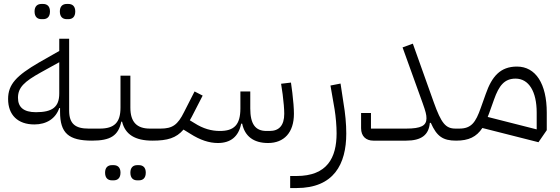

<svg xmlns="http://www.w3.org/2000/svg" viewBox="-20 -712 2835 972"><path d="M318 -615H326C347 -615 361 -627 361 -654C361 -680 347 -692 326 -692H318C297 -692 283 -680 283 -654C283 -627 297 -615 318 -615ZM190 -615H198C219 -615 233 -627 233 -654C233 -680 219 -692 198 -692H190C169 -692 155 -680 155 -654C155 -627 169 -615 190 -615ZM446 0 462 -16V-61H428C363 -61 330 -84 330 -152V-516H280V-454L178 -396C63 -329 21 -285 21 -211C21 -130 70 -82 154 -82C216 -82 262 -112 280 -165H284V-146C284 -38 327 0 446 0ZM162 -144C100 -144 71 -169 71 -217C71 -269 103 -299 186 -345L280 -397V-239C280 -170 245 -144 162 -144Z M675 201H683C704 201 718 189 718 162C718 136 704 124 683 124H675C654 124 640 136 640 162C640 189 654 201 675 201ZM547 201H555C576 201 590 189 590 162C590 136 576 124 555 124H547C526 124 512 136 512 162C512 189 526 201 547 201ZM446 0C539 0 579 -25 594 -96H598C614 -31 664 0 752 0L768 -16V-61H739C672 -61 640 -95 640 -167V-329H590V-167C590 -92 559 -61 485 -61H462L446 -45Z M752 0C828 0 872 -13 909 -56L943 -35C993 -3 1039 12 1083 12C1147 12 1188 -20 1201 -86H1206C1219 -23 1263 12 1337 12C1418 12 1468 -41 1468 -136C1468 -162 1465 -202 1460 -242L1453 -294L1403 -288L1411 -234C1416 -196 1419 -159 1419 -136C1419 -76 1392 -49 1345 -49H1329C1272 -49 1247 -85 1247 -163V-249H1197V-163C1197 -79 1164 -49 1093 -49C1051 -49 1009 -60 964 -89L941 -103C945 -110 948 -115 951 -121L1006 -228L965 -249L912 -145C880 -80 853 -61 793 -61H768L752 -45Z M1449 240H1481C1670 240 1733 119 1733 -36C1733 -84 1728 -138 1719 -190L1704 -289L1653 -279L1674 -158C1680 -121 1684 -74 1684 -37C1684 86 1637 179 1481 179H1449Z M1870 0H2036C2112 0 2151 -28 2156 -90H2161C2191 -22 2222 0 2289 0L2305 -16V-61H2286C2236 -61 2214 -88 2176 -194L2070 -491L2018 -472L2120 -189C2135 -147 2139 -131 2139 -113C2139 -76 2112 -61 2036 -61H1858V-140H1808V-63C1808 -22 1833 0 1870 0Z M2706 8 2748 -53V-142C2748 -288 2692 -375 2597 -375C2513 -375 2470 -325 2439 -236L2414 -166C2388 -92 2366 -61 2305 -61L2289 -45V0C2353 0 2392 -19 2422 -64ZM2456 -138 2481 -208C2506 -279 2534 -314 2590 -314C2657 -314 2697 -249 2697 -142V-57L2449 -120Z"/></svg>

Font: IBM Plex Arabic Light
Style: Regular
Weight: 300
Designer: Mike Abbink, Paul van der Laan, Pieter van Rosmalen, Wael Morcos, Khajak Apelian
Foundry: Bold Monday
Version: Version 1.0